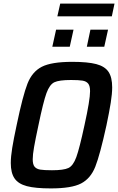

<svg xmlns="http://www.w3.org/2000/svg" viewBox="-20 -1040 657 1068"><path d="M40 -133Q40 -168 48 -217.5Q56 -267 73 -346Q107 -509 133 -575Q159 -641 212.5 -668.5Q266 -696 382 -696Q468 -696 515.5 -683.5Q563 -671 583.5 -640.5Q604 -610 604 -554Q604 -519 596 -468.5Q588 -418 572 -342Q536 -178 510 -112.5Q484 -47 431 -19.5Q378 8 263 8Q177 8 129.5 -4.5Q82 -17 61 -47.5Q40 -78 40 -133ZM450 -344Q481 -484 481 -533Q481 -562 470.5 -575Q460 -588 439 -591.5Q418 -595 375 -595Q309 -595 282.5 -582.5Q256 -570 238.5 -522Q221 -474 194 -344Q177 -265 169.5 -222Q162 -179 162 -154Q162 -125 172.5 -112.5Q183 -100 204 -96.5Q225 -93 269 -93Q334 -93 360.5 -105.5Q387 -118 404.5 -166Q422 -214 450 -344ZM271 -780 292 -875H389L368 -780ZM463 -780 483 -875H581L560 -780ZM299 -949 315 -1020H617L602 -949Z"/></svg>

Font: Saira Semi Condensed Medium
Style: Italic
Weight: 500
Width: 4
Italic angle: -12°
Designer: Hector Gatti with collaboration of the Omnibus-Type team
Foundry: Omnibus-Type
Version: Version 1.001; ttfautohint (v1.8)